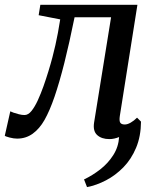

<svg xmlns="http://www.w3.org/2000/svg" viewBox="-49 -571 660 802"><path d="M314.5 210.5 302 178.5Q337 162 369.8 136.5Q402.5 111 424.2 76.8Q446 42.5 448.5 1.5Q438.5 5.5 428.2 7.8Q418 10 408 10Q375.5 10 357 -6.8Q338.5 -23.5 344 -59L415 -499H262.5Q240.5 -390.5 219.8 -308.2Q199 -226 178.8 -167Q158.5 -108 137 -70Q116 -33 87.5 -12.5Q59 8 22.5 8Q8.5 8 -8.8 3.5Q-26 -1 -29 -4L-6 -106Q-2.5 -104 7.2 -100.5Q17 -97 29.8 -93.8Q42.5 -90.5 53.5 -90.5Q69 -90.5 82.8 -107.8Q96.5 -125 109 -152.2Q121.5 -179.5 132.8 -211.2Q144 -243 153 -272.5Q163 -305 170 -331.8Q177 -358.5 182.5 -383Q188 -407.5 192.8 -433.2Q197.5 -459 202.5 -490L112.5 -507.5L119.5 -551H525L451.5 -86.5Q448.5 -66.5 453.2 -58.8Q458 -51 472 -51Q483.5 -51 497 -58.8Q510.5 -66.5 523.5 -79.5L540 -63Q539.5 -1.5 519.5 46.2Q499.5 94 466.5 127.8Q433.5 161.5 393.8 182.2Q354 203 314.5 210.5Z"/></svg>

Font: Merriweather 28pt
Style: Italic
Weight: 400
Italic angle: -7.8°
Version: Version 2.101